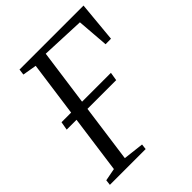

<svg xmlns="http://www.w3.org/2000/svg" viewBox="-208 -862 981 981"><g transform="rotate(-45 282.0 -371.5)"><path d="M11.5 0 15 -29.5 83 -42.5 126 -355.5H55L63 -401H132.5L173.5 -698L97.5 -711L101.5 -743H564L543.5 -524L504 -523.5L490.5 -695.5L253.5 -705.5L211.5 -401H420L412.5 -355.5H205L162 -42.5L273.5 -29.5L270 0Z"/></g></svg>

Font: Merriweather 60pt Light
Style: Italic
Weight: 300
Italic angle: -7.8°
Version: Version 2.101